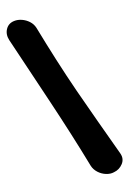

<svg xmlns="http://www.w3.org/2000/svg" viewBox="-129 -756 653 910"><g transform="rotate(-10 197.0 -301.5)"><path d="M345 92Q328 98 306.5 93.5Q285 89 267.5 75.5Q250 62 242 43Q209 -42 175.5 -123Q142 -204 107.5 -283.5Q73 -363 37.5 -444.5Q2 -526 -35 -611Q-47 -640 -36 -665Q-25 -690 3 -696Q21 -700 41 -695Q61 -690 77.5 -677.5Q94 -665 102 -646Q135 -561 168.5 -480Q202 -399 238 -319Q274 -239 312 -158Q350 -77 390 9Q403 37 387.5 61Q372 85 345 92Z"/></g></svg>

Font: Winky Sans SemiBold
Style: Italic
Weight: 600
Italic angle: -8.97852°
Designer: Simon Atzbach
Foundry: typofactur
Version: Version 1.205